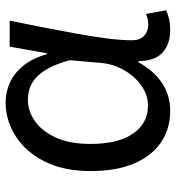

<svg xmlns="http://www.w3.org/2000/svg" viewBox="8 -604 610 665"><g transform="rotate(-90 312.5 -272.0)"><path d="M260 13Q199 13 152 -18.5Q105 -50 78.5 -111.5Q52 -173 52 -262Q52 -356 85 -421.5Q118 -487 172.5 -522Q227 -557 290 -557Q324 -557 356.5 -543Q389 -529 415.5 -497.5Q442 -466 457 -414H460L483 -543H573Q562 -490 550.5 -431Q539 -372 528.5 -314.5Q518 -257 511.5 -206.5Q505 -156 505 -119Q505 -92 520.5 -77.5Q536 -63 559 -63Q568 -63 578 -65Q588 -67 596 -71L609 -1Q598 4 581 8.5Q564 13 540 13Q492 13 462.5 -13.5Q433 -40 433 -97H429Q367 13 260 13ZM279 -64Q315 -64 347.5 -86.5Q380 -109 402 -147.5Q424 -186 427 -232L436 -335Q424 -379 408.5 -407.5Q393 -436 375 -452Q357 -468 337.5 -474Q318 -480 299 -480Q260 -480 225 -455.5Q190 -431 168 -383Q146 -335 146 -263Q146 -168 181.5 -116Q217 -64 279 -64Z"/></g></svg>

Font: kannada25
Style: Book
Weight: 400
Designer: Jelle Bosma - Monotype Design Team
Foundry: Monotype Imaging Inc.
Version: Version 2.003